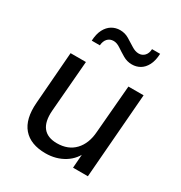

<svg xmlns="http://www.w3.org/2000/svg" viewBox="-173 -856 928 986"><g transform="rotate(30 290.5 -363.0)"><path d="M238 7Q149 7 105 -44Q61 -95 69 -195L93 -503H184L159 -200Q154 -133 180.5 -100Q207 -67 263 -67Q329 -67 368 -108Q407 -149 412 -220L436 -503H526L486 0H398L406 -105L419 -110Q397 -53 348.5 -23Q300 7 238 7ZM155 -613Q157 -654 171 -680.5Q185 -707 207 -720Q229 -733 255 -733Q284 -733 308 -718.5Q332 -704 354 -690Q376 -676 396 -676Q417 -676 430.5 -690.5Q444 -705 445 -730H493Q491 -688 477 -661.5Q463 -635 441.5 -622.5Q420 -610 394 -610Q365 -610 340.5 -624.5Q316 -639 294.5 -653.5Q273 -668 254 -668Q232 -668 218.5 -653.5Q205 -639 203 -613Z"/></g></svg>

Font: Muli Medium
Style: Italic
Weight: 500
Italic angle: -4.541°
Designer: Vernon Adams
Foundry: Vernon Adams
Version: Version 2.100; ttfautohint (v1.8.1.43-b0c9)